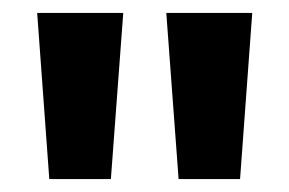

<svg xmlns="http://www.w3.org/2000/svg" viewBox="-20 -734 448 298"><path d="M257.2 -456.1 238.1 -713.9H371.5L352.6 -456.1ZM56.5 -456.1 37.7 -713.9H171.3L152.1 -456.1Z"/></svg>

Font: Nokora
Style: Regular
Weight: 400
Designer: Danh Hong
Foundry: Danh Hong
Version: Version 9.000